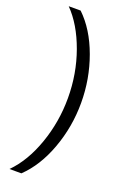

<svg xmlns="http://www.w3.org/2000/svg" viewBox="-185 -866 705 1096"><g transform="rotate(20 168.0 -318.5)"><path d="M102.1 -813Q187.5 -731.4 236.3 -597.4Q285.2 -463.4 285.2 -317.9Q285.2 -172.9 236.3 -39.3Q187.5 94.2 102.1 175.8H29.8Q111.3 93.8 158.2 -40Q205.1 -173.8 205.1 -317.9Q205.1 -465.3 157 -598.9Q108.9 -732.4 29.8 -813Z"/></g></svg>

Font: Lumene Sans
Style: Regular
Weight: 400
Designer: Deni Anggara
Version: Version 1.003;Glyphs 3.1.2 (3151)